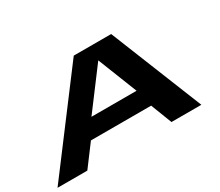

<svg xmlns="http://www.w3.org/2000/svg" viewBox="-122 -950 1400 1222"><g transform="rotate(-30 578.5 -338.5)"><path d="M-3 0H216L332 -155H774.5L834.5 0H1054L782 -677H507ZM410 -283.5 626.5 -572H627.5L741.5 -283.5Z"/></g></svg>

Font: Anybody ExtraExpanded
Style: Bold Italic
Weight: 700
Width: 8
Italic angle: -10°
Version: Version 1.113;gftools[0.9.25]